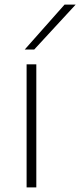

<svg xmlns="http://www.w3.org/2000/svg" viewBox="-20 -810 347 830"><path d="M95 0V-532H137V0ZM87 -596 259 -790H307L128 -596Z"/></svg>

Font: Georama Expanded ExtraLight
Style: Regular
Weight: 250
Width: 7
Designer: Jean-Baptiste Levee
Foundry: Production Type
Version: Version 1.001